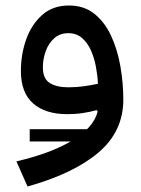

<svg xmlns="http://www.w3.org/2000/svg" viewBox="-20 -407 508 691"><path d="M359.4 58.1V102.1H86.9V58.1ZM331.5 -5.9 328.1 -10.7Q305.7 -4.4 278.6 -0.2Q251.5 3.9 222.2 3.9Q144 3.9 99.6 -34.4Q55.2 -72.8 55.2 -151.9Q55.2 -211.4 74.2 -265.1Q93.3 -318.8 131.6 -353Q169.9 -387.2 228.5 -387.2Q282.2 -387.2 319.6 -357.4Q356.9 -327.6 379.9 -278.1Q402.8 -228.5 413.3 -168.5Q423.8 -108.4 423.8 -48.3Q423.8 65.9 334.5 141.8Q245.1 217.8 79.1 264.2L39.1 173.8Q163.1 145 240.2 98.6Q317.4 52.2 331.5 -5.9ZM332.5 -105.5Q331.1 -135.3 325.2 -167Q319.3 -198.7 307.1 -226.1Q294.9 -253.4 274.9 -270.5Q254.9 -287.6 226.1 -287.6Q195.3 -287.6 174.8 -269Q154.3 -250.5 144.3 -222.2Q134.3 -193.8 134.3 -164.6Q134.3 -124 158.9 -108.4Q183.6 -92.8 225.6 -92.8Q255.9 -92.8 282.7 -96.7Q309.6 -100.6 332.5 -105.5Z"/></svg>

Font: Estedad-FD Medium
Style: Regular
Weight: 500
Designer: Amin Abedi
Version: Version 7.3